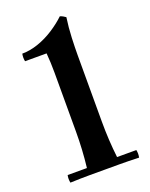

<svg xmlns="http://www.w3.org/2000/svg" viewBox="-139 -804 686 880"><g transform="rotate(-20 204.5 -364.5)"><path d="M153 -350V-497Q153 -522 152 -545Q151 -568 149 -592H44Q40 -611 44 -629Q82 -629 122.5 -643Q163 -657 200 -681Q237 -705 264 -731Q271 -729 278.5 -725Q286 -721 291 -717Q284 -669 282 -620Q280 -571 280 -535V-350ZM216 0Q182 0 142 0Q102 0 49 2Q45 -17 49 -35H143Q148 -78 150.5 -121.5Q153 -165 153 -210V-350H216ZM216 0V-350H280V-210Q280 -165 282.5 -121.5Q285 -78 290 -35H384Q388 -17 384 2Q331 0 291 0Q251 0 216 0Z"/></g></svg>

Font: Poltawski Nowy Medium
Style: Regular
Weight: 500
Version: Version 1.001;gftools[0.9.25]